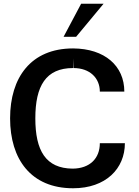

<svg xmlns="http://www.w3.org/2000/svg" viewBox="-20 -994 745 1027"><path d="M371 13C546 13 648 -92 648 -228H514C514 -147 461 -93 369 -92C224 -93 169 -189 169 -361C169 -534 225 -630 371 -630V-682L373 -630C461 -630 514 -576 514 -504H645C645 -642 540 -734 371 -735C145 -735 34 -579 34 -361C34 -143 145 13 371 13ZM534 -974H414L320 -797H387Z"/></svg>

Font: Perun SemiBold
Style: Regular
Weight: 600
Foundry: Copyright (c) Stefan Peev, Context Ltd, 2016
Version: Version 1.089